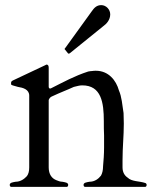

<svg xmlns="http://www.w3.org/2000/svg" viewBox="-20 -729 608 749"><path d="M18 -8C18 -3 20 -1 23 0H241C244 -1 246 -3 246 -8C246 -17 233 -18 223 -20C215 -20 207 -23 200 -26C182 -33 170 -49 170 -76V-339C172 -345 177 -351 183 -353C217 -369 240 -377 268 -390C282 -393 289 -396 301 -396C375 -396 385 -329 385 -257C385 -236 385 -218 386 -201V-154C386 -127 384 -102 382 -80C382 -65 379 -53 374 -44C364 -31 349 -20 329 -20C319 -18 306 -17 306 -8C306 -3 308 -1 311 0H547C550 -1 552 -3 552 -8C552 -11 550 -14 547 -15C524 -23 494 -20 478 -36C466 -44 458 -57 458 -76V-104C458 -157 463 -197 463 -247C463 -259 462 -272 462 -288C457 -320 455 -351 444 -376C433 -416 403 -453 354 -453C349 -453 345 -453 340 -452C335 -452 330 -451 324 -450C269 -432 230 -410 178 -384H174C172 -384 171 -386 170 -389V-465C170 -473 167 -477 162 -477C161 -477 160 -477 159 -476L155 -474L30 -415C27 -414 26 -412 24 -410C24 -408 23 -406 23 -405C23 -402 24 -400 24 -398C26 -398 27 -397 29 -396L50 -390C70 -387 94 -380 94 -356V-76C94 -61 91 -50 85 -42C75 -31 60 -20 41 -20C31 -18 18 -17 18 -8ZM375 -709C357 -709 347 -698 338 -685L234 -541C233 -540 232 -539 232 -538C232 -537 233 -536 234 -535C238 -530 242 -525 246 -520H248C249 -520 251 -520 252 -521L383 -627C396 -636 410 -652 410 -673C410 -692 394 -709 375 -709Z"/></svg>

Font: fbb
Style: Regular
Weight: 400
Designer: David J. Perry, Michael Sharpe
Version: Version 1.045